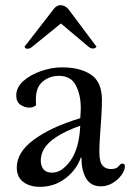

<svg xmlns="http://www.w3.org/2000/svg" viewBox="-20 -711 511 744"><path d="M375 -324Q375 -294 372.5 -256.5Q370 -219 367.5 -183.5Q365 -148 365 -123Q365 -84 377 -70Q389 -56 409 -56Q432 -56 439.5 -66.5Q447 -77 454 -77Q464 -77 464 -67Q464 -51 450.5 -32.5Q437 -14 416 -1.5Q395 11 371 11Q331 11 313 -21Q295 -53 296 -100H293Q276 -52 233 -19.5Q190 13 135 13Q95 13 70 -6Q45 -25 45 -62Q45 -121 111.5 -170Q178 -219 291 -253Q292 -266 292.5 -276.5Q293 -287 293 -293Q293 -343 274 -380Q255 -417 208 -417Q172 -417 145.5 -395Q119 -373 119 -326Q119 -321 119 -315.5Q119 -310 120 -304Q116 -299 108.5 -296.5Q101 -294 93 -294Q76 -294 59.5 -305Q43 -316 43 -341Q43 -373 71 -397.5Q99 -422 140 -436Q181 -450 220 -450Q291 -450 333 -421.5Q375 -393 375 -324ZM182 -42Q220 -42 253.5 -89Q287 -136 291 -224Q231 -202 198 -180Q165 -158 151.5 -135.5Q138 -113 138 -89Q138 -68 148.5 -55Q159 -42 182 -42ZM216 -620 105 -530Q96 -522 86 -522Q78 -522 75 -530L189 -677Q200 -691 215 -691Q230 -691 244 -677L354 -530Q354 -530 350.5 -526.5Q347 -523 340 -523Q336 -523 332 -524.5Q328 -526 323 -530Z"/></svg>

Font: Sedan SC
Style: Regular
Weight: 400
Designer: Sebastian Salazar
Foundry: Sebastian Salazar
Version: Version 1.100; ttfautohint (v1.8.4.7-5d5b)